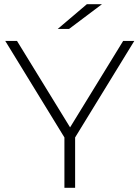

<svg xmlns="http://www.w3.org/2000/svg" viewBox="-20 -895 665 915"><path d="M287 0V-240L5 -700H61L314 -288L567 -700H620L338 -240V0ZM255 -757 394 -875H466L309 -757Z"/></svg>

Font: Montserrat Light
Style: Regular
Weight: 300
Designer: Julieta Ulanovsky
Foundry: Julieta Ulanovsky
Version: Version 9.000; ttfautohint (v1.8.4.7-5d5b)